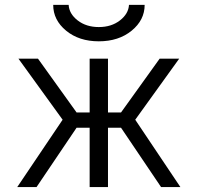

<svg xmlns="http://www.w3.org/2000/svg" viewBox="-20 -757 800 777"><path d="M49.8 0 233.4 -272.5 54.7 -519.5H133.8L290 -301.8H342.8V-519.5H417V-301.8H469.7L626 -519.5H705.1L527.3 -272.5L710 0H631.8L469.7 -240.2H417V0H342.8V-240.2H290L127.9 0ZM195.3 -737.3H257.8Q259.8 -701.2 294.4 -674.3Q329.1 -647.5 379.9 -647.5Q430.7 -647.5 465.3 -674.3Q500 -701.2 502 -737.3H565.4Q565.4 -675.8 512.7 -632.8Q460 -589.8 379.9 -589.8Q299.8 -589.8 247.6 -632.8Q195.3 -675.8 195.3 -737.3Z"/></svg>

Font: GenEi M Gothic v2 Regular
Style: Regular
Weight: 400
Version: Version 2.0